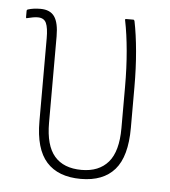

<svg xmlns="http://www.w3.org/2000/svg" viewBox="-42 -527 509 574"><g transform="rotate(5 212.0 -240.0)"><path d="M221 8Q153 8 118 -31Q83 -70 83 -153V-402Q83 -433 76.5 -447.5Q70 -462 51 -462Q44 -462 36 -460.5Q28 -459 20 -457Q16 -455 16 -460V-478Q16 -482 20 -483Q36 -488 57 -488Q86 -488 99 -469.5Q112 -451 112 -410V-151Q112 -83 139.5 -51Q167 -19 221 -19Q273 -19 301 -51.5Q329 -84 329 -154V-277Q329 -335 324.5 -385.5Q320 -436 312 -475Q310 -480 315 -480H336Q339 -480 340 -476Q348 -437 352.5 -386.5Q357 -336 357 -279V-157Q357 -71 322.5 -31.5Q288 8 221 8Z"/></g></svg>

Font: Sofia Sans Cond ExtraLight
Style: Regular
Weight: 200
Width: 3
Designer: Botio Nikoltchev, Ani Petrova
Foundry: lettersoup
Version: Version 4.100; ttfautohint (v1.8.3)